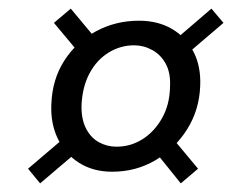

<svg xmlns="http://www.w3.org/2000/svg" viewBox="-20 -520 567 445"><path d="M240 -122Q196 -122 163.5 -142.5Q131 -163 114 -198.5Q97 -234 99 -278Q101 -336 129 -379.5Q157 -423 202.5 -447.5Q248 -472 302 -472Q346 -472 378.5 -453Q411 -434 428.5 -400Q446 -366 444 -321Q442 -265 413.5 -220Q385 -175 340 -148.5Q295 -122 240 -122ZM73 -95 45 -129 139 -209 167 -175ZM399 -95 337 -172 374 -207 439 -129ZM250 -180Q283 -180 310.5 -197.5Q338 -215 355.5 -246Q373 -277 374 -317Q376 -350 364.5 -371.5Q353 -393 333 -404Q313 -415 291 -415Q259 -415 231.5 -398Q204 -381 187.5 -350Q171 -319 169 -277Q168 -245 179 -223Q190 -201 209 -190.5Q228 -180 250 -180ZM171 -388 105 -467 144 -500 209 -422ZM402 -385 378 -421 470 -500 498 -467Z"/></svg>

Font: DM Sans 16pt Light
Style: Italic
Weight: 300
Italic angle: -10°
Version: Version 4.004;gftools[0.9.30]